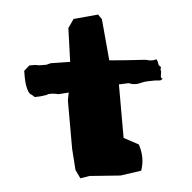

<svg xmlns="http://www.w3.org/2000/svg" viewBox="-40 -464 511 511"><g transform="rotate(-5 216.0 -208.0)"><path d="M279 -234 305 -235Q310 -233 314 -232Q318 -231 325 -231Q329 -231 333.5 -232Q338 -233 342.5 -234Q347 -235 354.5 -235.5Q362 -236 374 -236Q378 -236 381.5 -235.5Q385 -235 387 -235Q388 -235 389.5 -235Q391 -235 397 -239Q392 -239 392 -246Q392 -247 393 -252Q394 -257 394 -259Q393 -259 393 -264Q393 -268 395 -270Q388 -275 388 -280.5Q388 -286 384 -292Q378 -290 375 -290Q368 -290 365.5 -290.5Q363 -291 360 -292Q357 -293 349.5 -293.5Q342 -294 325 -295Q313 -296 296 -297Q279 -298 259 -300L249 -411L240 -424L174 -418L158 -395L155 -305Q141 -305 128 -305.5Q115 -306 103 -306Q93 -303 92 -303Q83 -303 76 -303Q69 -303 62 -305H46L31 -292Q31 -284 31 -274Q31 -264 32.5 -254Q34 -244 37 -236.5Q40 -229 45 -227L53 -220Q63 -220 68 -220.5Q73 -221 86 -223Q87 -225 95 -225Q101 -225 107.5 -224Q114 -223 116 -222Q119 -222 122.5 -222.5Q126 -223 130 -223L144 -224L140 -204V-74L144 -17L155 6L180 2L262 8L318 0Q324 -17 324 -34Q324 -51 318 -70L279 -91Z"/></g></svg>

Font: Dokdo
Style: Regular
Weight: 400
Version: Version 2.00